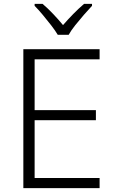

<svg xmlns="http://www.w3.org/2000/svg" viewBox="-20 -967 593 987"><path d="M492 0H100V-714H492V-662H158V-401H473V-349H158V-52H492ZM277 -788Q264 -810 243 -837Q222 -864 199.5 -891Q177 -918 158 -937V-947H199Q226 -924 253.5 -895Q281 -866 304 -838Q328 -866 356.5 -895Q385 -924 412 -947H453V-937Q435 -918 411.5 -891Q388 -864 366.5 -837Q345 -810 333 -788Z"/></svg>

Font: Noto Sans Thai Light
Style: Regular
Weight: 300
Designer: Monotype Design Team
Foundry: Monotype Imaging Inc.
Version: Version 2.001